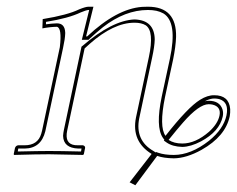

<svg xmlns="http://www.w3.org/2000/svg" viewBox="-20 -462 710 575"><path d="M484.9 -43Q501 -32.2 525.9 -32.2Q565.4 -32.2 606 -67.4Q631.8 -90.8 637.2 -115.2Q643.1 -142.6 615.7 -148.9Q609.9 -149.9 605 -149.9Q576.2 -149.9 528.3 -95.2Q510.3 -74.7 484.9 -43ZM425.8 -291Q442.4 -368.7 416.5 -386.2Q403.8 -394 382.8 -394Q320.3 -394 248.5 -330.6Q240.7 -323.7 233.4 -316.9L181.2 -70.8Q172.9 -31.2 204.6 -27.3Q210 -26.9 214.8 -26.9H228.5Q235.4 -24.9 234.9 -19L231 0L228.5 2Q227.5 2 127 0Q90.8 0 22.5 2L21 0L24.9 -19Q27.8 -26.4 34.7 -26.9H53.7Q93.3 -26.9 103.5 -61.5Q105 -66.4 106 -70.8L159.2 -320.8Q166 -378.4 150.4 -381.8Q128.9 -381.3 106.9 -377L107.9 -404.8Q182.6 -417 217.3 -434.1Q236.8 -441.9 245.1 -441.9H259.8L237.8 -353H241.2Q329.1 -435.5 405.3 -441.4Q414.1 -441.9 422.9 -441.9Q509.3 -441.9 507.3 -351.1Q506.3 -322.8 498.5 -284.2L474.1 -170.9Q456.1 -82.5 475.6 -55.2Q542.5 -140.6 579.1 -163.1Q601.6 -177.2 621.6 -176.8Q666 -176.8 669.4 -135.3Q669.9 -124.5 668 -113.8Q655.3 -53.7 583.5 -13.2Q538.6 11.7 500.5 12.2Q470.2 11.7 450.7 4.9L385.3 92.8L368.2 84L434.1 -1Q373 -38.6 387.2 -109.9ZM479 -35.2 470.7 -41 477.1 -49.3Q545.4 -135.7 575.2 -151.9Q590.3 -159.7 605 -160.2Q638.2 -160.2 646.5 -133.8Q649.4 -123.5 647 -112.8Q637.2 -68.4 582 -38.6Q551.3 -22.5 525.9 -22Q496.6 -22.9 479 -35.2ZM435.5 -289.1 397 -107.9Q383.8 -42 439.5 -9.8L446.3 -5.4L447.3 -6.8L454.1 -4.4Q472.7 2 500.5 2Q551.8 2 606 -40.5Q649.4 -75.7 658.2 -116.2Q666.5 -155.8 637.2 -165Q634.8 -165.5 632.8 -166Q627 -167 621.6 -167Q578.1 -167 497.6 -66.4Q491.2 -58.1 483.4 -48.8L475.6 -38.6L467.8 -49.3Q445.3 -82 464.4 -172.9L488.8 -286.1Q512.2 -396 469.2 -421.9Q459.5 -427.2 448.2 -429.7Q436.5 -432.1 422.9 -432.1Q354.5 -432.1 288.1 -380.4Q268.6 -364.7 248 -345.7L245.1 -342.8H225.1L247.1 -432.1H245.1Q237.8 -431.6 221.7 -424.8Q185.1 -407.2 117.7 -396.5V-389.2Q134.3 -391.6 150.4 -392.1Q174.3 -392.1 175.3 -364.3Q175.3 -362.8 175.3 -361.8Q174.8 -345.7 168.9 -318.8L115.7 -68.8Q103 -17.6 53.7 -17.1Q50.8 -17.1 44.4 -17.1Q38.1 -17.1 34.7 -17.1L33.2 -8.3Q96.7 -9.8 127 -9.8Q161.6 -9.8 222.7 -8.3L224.1 -17.1H214.8Q169.9 -18.6 168.9 -55.2Q169.4 -63.5 171.4 -73.2L224.1 -322.3L226.6 -324.2Q315.9 -400.9 382.8 -403.8Q442.4 -401.9 443.4 -344.2Q442.9 -322.8 435.5 -289.1Z"/></svg>

Font: Linux Biolinum Outline O
Style: Italic
Weight: 400
Italic angle: -12°
Designer: Philipp H. Poll
Foundry: Philipp H. Poll
Version: Version 0.6.2